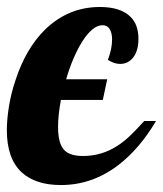

<svg xmlns="http://www.w3.org/2000/svg" viewBox="-33 -529 471 555"><path d="M29.3 -31.2Q-13.2 -70.8 -13.2 -152.8Q-13.2 -183.6 -7.1 -221.4Q-1 -259.3 11.7 -296.9Q41.5 -388.2 96.2 -442.4Q163.6 -508.8 255.9 -508.8Q315.9 -508.8 344.7 -480Q367.2 -457 367.2 -417Q367.2 -381.8 351.6 -362.3Q336.9 -344.2 314 -344.2Q297.4 -344.2 278.8 -356Q291 -387.7 291 -415Q291 -434.1 283.9 -445.1Q276.9 -456.1 263.2 -456.1Q248.5 -456.1 233.6 -443.6Q218.8 -431.2 204.6 -408.7Q176.8 -363.8 158.2 -299.8H276.9L264.2 -240.2H143.1Q134.8 -195.8 134.8 -162.1Q134.8 -113.3 153.3 -94.7Q169.4 -78.1 207 -78.1Q261.2 -78.1 306.2 -107.4Q325.2 -119.6 342.8 -136.5Q360.4 -153.3 383.8 -179.2H418Q370.6 -99.1 309.1 -51.8Q233.4 5.9 143.1 5.9Q69.3 5.9 29.3 -31.2Z"/></svg>

Font: Pattaya
Style: Regular
Weight: 400
Designer: Pablo Impallari / Thai characters Designed by Thanarat Vachiruckul and Suppakit Chalermlarp
Foundry: Pablo Impallari
Version: Version 2.001